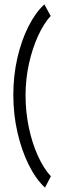

<svg xmlns="http://www.w3.org/2000/svg" viewBox="-20 -755 290 879"><path d="M186 104Q144 65 111.5 -0.5Q79 -66 60 -148.5Q41 -231 41 -320Q41 -409 59.5 -489.5Q78 -570 110 -633.5Q142 -697 183 -735L212 -682Q180 -647 154 -590Q128 -533 112.5 -463Q97 -393 97 -318Q97 -243 112 -171.5Q127 -100 153.5 -41.5Q180 17 213 52Z"/></svg>

Font: Inconsolata UltraCondensed Medium
Style: Regular
Weight: 500
Width: 1
Monospace: yes
Designer: Raph Levien, Cyreal, Brenton Simpson
Foundry: Raph Levien, Cyreal, Google
Version: Version 3.001; ttfautohint (v1.8.2.53-6de2)